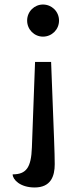

<svg xmlns="http://www.w3.org/2000/svg" viewBox="-20 -579 357 849"><path d="M206 -305H135L121 73C118 162 96 192 36 192C36 215 69 250 133 250C205 250 222 200 222 147C222 129 221 81 219 34ZM241 -488C241 -528 209 -559 170 -559C132 -559 100 -528 100 -488C100 -448 132 -417 170 -417C209 -417 241 -448 241 -488Z"/></svg>

Font: Milonga
Style: Regular
Weight: 400
Designer: Pablo Impallari, Brenda Gallo, Rodrigo Fuenzalida
Foundry: Pablo Impallari, Brenda Gallo, Rodrigo Fuenzalida
Version: Version 1.000